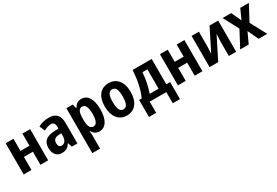

<svg xmlns="http://www.w3.org/2000/svg" viewBox="64 -1611 4199 2906"><g transform="rotate(-30 2163.0 -157.5)"><path d="M198 -545H62V0H198V-228H355V0H490V-545H355V-333H198Z M819 -555C747 -555 683 -538 632 -509L672 -415C717 -439 759 -454 798 -454C842 -454 865 -425 865 -363V-338L789 -335C656 -330 586 -274 586 -160C586 -58 638 10 727 10C801 10 839 -16 877 -74H880L904 0H1001V-363C1001 -491 937 -555 819 -555ZM866 -255V-207C866 -133 829 -90 781 -90C745 -90 724 -112 724 -162C724 -218 752 -250 821 -253Z M1387 -555C1326 -555 1288 -527 1259 -473H1252L1233 -545H1123V240H1259V19C1259 -4 1257 -34 1253 -67H1259C1285 -20 1325 10 1387 10C1492 10 1561 -92 1561 -272C1561 -456 1496 -555 1387 -555ZM1343 -447C1398 -447 1424 -388 1424 -273C1424 -159 1397 -100 1344 -100C1281 -100 1259 -155 1259 -267V-288C1259 -397 1282 -447 1343 -447Z M2090 -274C2090 -455 1998 -555 1865 -555C1717 -555 1639 -447 1639 -274C1639 -104 1722 10 1863 10C2014 10 2090 -106 2090 -274ZM1777 -273C1777 -389 1802 -447 1864 -447C1926 -447 1951 -389 1951 -274C1951 -158 1926 -98 1864 -98C1802 -98 1777 -158 1777 -273Z M2614 -545H2281C2272 -382 2239 -219 2184 -103H2139V195H2265V0H2555V195H2681V-103H2614ZM2479 -441V-103H2323C2364 -211 2383 -323 2393 -441Z M2894 -545H2758V0H2894V-228H3051V0H3186V-545H3051V-333H2894Z M3439 -545H3311V0H3462L3655 -384C3652 -345 3648 -281 3648 -233V0H3776V-545H3625L3432 -160C3436 -200 3439 -268 3439 -312Z M3994 -279 3846 0H3995L4081 -186L4168 0H4319L4170 -278L4312 -545H4162L4083 -371L4003 -545H3853Z"/></g></svg>

Font: Noto Sans Display SemiCondensed
Style: Bold
Weight: 700
Width: 4
Designer: Monotype Design Team
Foundry: Monotype Imaging Inc.
Version: Version 1.900